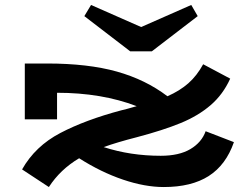

<svg xmlns="http://www.w3.org/2000/svg" viewBox="-20 -740 1015 774"><path d="M923 -167Q891 -75 821.5 -30.5Q752 14 640 14Q564 14 475.5 -16Q387 -46 299 -102Q223 -57 177 14L69 -57Q122 -151 223.5 -204Q325 -257 468 -295L492 -301L531 -312Q390 -366 210 -366V-259H80V-484H170Q335 -484 451 -451.5Q567 -419 655 -352Q705 -374 739.5 -404.5Q774 -435 799 -481L908 -423Q879 -359 829 -316Q779 -273 708.5 -244Q638 -215 532 -187Q450 -166 398 -147Q506 -112 628 -112Q702 -112 747.5 -139Q793 -166 809 -211ZM777 -675 592 -533H505L320 -675L347 -720L549 -631L751 -720Z"/></svg>

Font: BioRhyme Expanded ExtraBold
Style: Regular
Weight: 800
Width: 7
Designer: Aoife Mooney
Foundry: Aoife Mooney Type
Version: Version 1.000